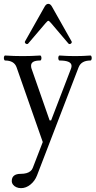

<svg xmlns="http://www.w3.org/2000/svg" viewBox="-46 -706 496 996"><path d="M15.1 232.9Q15.1 214.4 26.9 205.1Q38.6 195.8 61.5 195.8Q78.1 195.8 90.6 192.4Q103 189 111.6 182.1Q120.1 175.3 124 165L175.8 30.8L40 -356.9Q33.7 -374.5 18.8 -383.3Q3.9 -392.1 -19 -392.1Q-23.4 -392.1 -25.1 -398.7Q-26.9 -405.3 -25.1 -411.6Q-23.4 -418 -19 -418Q26.4 -415 71.8 -415Q116.7 -415 162.1 -418Q166.5 -418 168.2 -411.4Q169.9 -404.8 168.2 -398.4Q166.5 -392.1 162.1 -392.1Q138.7 -392.1 127 -385.5Q115.2 -378.9 115.2 -365.2Q115.2 -356.9 117.2 -351.1L211.4 -81.5H219.2L322.8 -351.1Q325.2 -358.4 325.2 -363.8Q325.2 -377.9 309.8 -385Q294.4 -392.1 263.2 -392.1Q258.8 -392.1 257.1 -398.7Q255.4 -405.3 257.1 -411.6Q258.8 -418 263.2 -418Q303.7 -415 343.3 -415Q383.3 -415 422.9 -418Q427.2 -418 429 -411.4Q430.7 -404.8 429 -398.4Q427.2 -392.1 422.9 -392.1Q399.4 -392.1 384 -383.3Q368.7 -374.5 361.8 -356.9L146 204.1Q134.8 232.9 111.8 251.5Q88.9 270 63 270Q49.8 270 38.8 265.1Q27.8 260.3 21.5 251.7Q15.1 243.2 15.1 232.9ZM83.5 -490.7 186 -672.4Q193.8 -686 204.6 -686Q215.3 -686 223.1 -672.4L325.7 -490.7Q327.6 -486.8 324.7 -482.7Q321.8 -478.5 316.9 -477.5Q312 -476.6 309.1 -480L219.2 -585.9Q209 -598.1 204.6 -598.1Q202.6 -598.1 199 -595Q195.3 -591.8 190.4 -585.9L100.1 -480Q97.2 -476.6 92.3 -477.5Q87.4 -478.5 84.5 -482.7Q81.5 -486.8 83.5 -490.7Z"/></svg>

Font: Junicode Two Beta VF
Style: Regular
Weight: 400
Designer: Peter S. Baker
Foundry: Briery Creek Software
Version: Version 1.031 beta; ttfautohint (v1.8.1.43-b0c9)